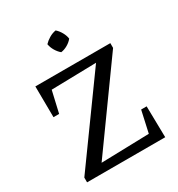

<svg xmlns="http://www.w3.org/2000/svg" viewBox="-204 -1017 1070 1151"><g transform="rotate(-30 331.5 -441.5)"><path d="M61 0V-33L466 -594L155 -587L121 -439H82L80 -653H599V-620L195 -58L527 -67L560 -216H598L602 0ZM353 -883Q371 -867 383.5 -844.5Q396 -822 399 -800Q385 -782 362.5 -769Q340 -756 317 -753Q299 -768 286 -790Q273 -812 269 -836Q285 -853 307 -866Q329 -879 353 -883Z"/></g></svg>

Font: Piazzolla 24pt Medium
Style: Regular
Weight: 500
Designer: Juan Pablo del Peral
Foundry: Huerta Tipografica
Version: Version 2.005